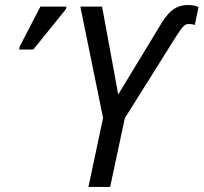

<svg xmlns="http://www.w3.org/2000/svg" viewBox="-20 -740 806 760"><path d="M330 0H416L474 -272L674 -591C703 -637 712 -645 727 -645C736 -645 744 -644 751 -641L766 -712C756 -717 743 -720 725 -720C669 -720 642 -688 607 -628L448 -366L384 -714H298L388 -273ZM56 -544H112L241 -704L243 -714H140L58 -556Z"/></svg>

Font: Noto Sans SemiCondensed
Style: Italic
Weight: 400
Width: 4
Italic angle: -12°
Designer: Monotype Design Team
Foundry: Monotype Imaging Inc.
Version: Version 2.013